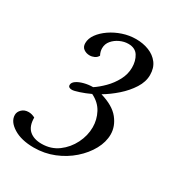

<svg xmlns="http://www.w3.org/2000/svg" viewBox="-238 -568 902 964"><g transform="rotate(30 212.5 -85.5)"><path d="M122 243Q177 243 217.5 213Q258 183 281 137Q304 91 304 43Q304 -1 283.5 -40Q263 -79 218 -101Q188 -87 159 -77.5Q130 -68 119 -68Q97 -68 97 -84Q97 -98 113 -109Q129 -120 154 -126.5Q179 -133 205 -133Q231 -150 259 -178Q287 -206 306 -241.5Q325 -277 325 -315Q325 -354 307.5 -382Q290 -410 250 -410Q226 -410 202 -399Q178 -388 162 -369Q146 -350 146 -325Q146 -306 156 -287Q149 -274 136 -268Q123 -262 109 -262Q90 -262 75 -272.5Q60 -283 60 -305Q60 -332 78.5 -357.5Q97 -383 127.5 -404Q158 -425 195.5 -437.5Q233 -450 272 -450Q313 -450 347 -436.5Q381 -423 401.5 -396Q422 -369 422 -328Q422 -289 397.5 -250.5Q373 -212 335.5 -179Q298 -146 259 -123Q334 -101 367 -59.5Q400 -18 400 29Q400 73 376 117Q352 161 310 198Q268 235 213.5 257Q159 279 98 279Q25 279 -20.5 250.5Q-66 222 -66 184Q-66 166 -51 151.5Q-36 137 -12 137Q6 137 25 147Q25 197 51 220Q77 243 122 243Z"/></g></svg>

Font: Sedan
Style: Italic
Weight: 400
Italic angle: -13.8°
Designer: Sebastian Salazar
Foundry: Sebastian Salazar
Version: Version 1.100; ttfautohint (v1.8.4.7-5d5b)